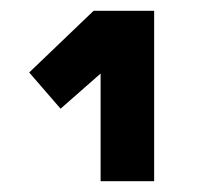

<svg xmlns="http://www.w3.org/2000/svg" viewBox="-20 -653 365 355"><path d="M265 -633V-318H166V-517L92 -452L34 -519L153 -633Z"/></svg>

Font: Tajawal
Style: Bold
Weight: 700
Designer: Boutros Fonts
Foundry: Created by Boutros International 2017
Version: Version 1.700